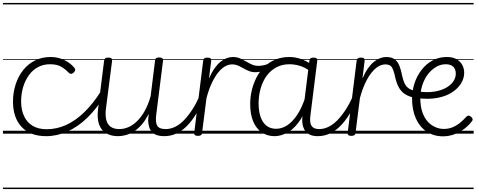

<svg xmlns="http://www.w3.org/2000/svg" viewBox="-20 -905 3227 1300"><path d="M293 17Q185 17 126.5 -45.5Q68 -108 68 -217Q68 -279 86 -334Q104 -389 137 -430.5Q170 -472 217 -495.5Q264 -519 323 -519Q373 -519 415.5 -498.5Q458 -478 485 -444Q490 -436 489 -429.5Q488 -423 479 -414Q469 -405 461 -405Q453 -405 446 -412Q421 -438 393 -454Q365 -470 319 -470Q274 -470 238 -451Q202 -432 176.5 -397Q151 -362 137 -316.5Q123 -271 123 -218Q123 -162 142.5 -119.5Q162 -77 200.5 -53.5Q239 -30 296 -30Q307 -30 312 -23Q317 -16 316.5 -6.5Q316 3 310 10Q304 17 293 17ZM0 365H523V375H0ZM0 -20H523V0H0ZM0 -505H523V-500H0ZM0 -885H523V-875H0Z M292 17Q280 17 274 10Q268 3 268.5 -6.5Q269 -16 276 -23Q283 -30 296 -30Q364 -30 428 -59Q492 -88 551.5 -146Q611 -204 664 -288Q669 -296 678 -293.5Q687 -291 692.5 -283Q698 -275 692 -265Q638 -173 573.5 -110Q509 -47 437.5 -15Q366 17 292 17ZM523 365V375ZM523 -20V0ZM523 -505V-500ZM523 -885V-875Z M779 17Q734 17 700 -2Q666 -21 651 -62Q636 -103 644 -167L685 -495Q687 -506 693 -510.5Q699 -515 713 -515Q728 -515 734 -510Q740 -505 739 -494L697 -167Q692 -124 699.5 -93.5Q707 -63 729 -47Q751 -31 788 -31Q818 -31 848 -43.5Q878 -56 906 -82.5Q934 -109 958.5 -151.5Q983 -194 1000 -254L1030 -496Q1031 -507 1037.5 -511.5Q1044 -516 1058 -516Q1072 -516 1078.5 -511Q1085 -506 1084 -495L1038 -130Q1031 -77 1044.5 -54Q1058 -31 1101 -31Q1111 -31 1115 -23.5Q1119 -16 1118 -7Q1117 2 1110.5 9.5Q1104 17 1091 17Q1064 17 1044 10.5Q1024 4 1010.5 -9.5Q997 -23 990.5 -43.5Q984 -64 983 -91L987 -135Q966 -92 940.5 -62.5Q915 -33 887.5 -15.5Q860 2 832 9.5Q804 17 779 17ZM523 365H1194V375H523ZM523 -20H1194V0H523ZM523 -505H1194V-500H523ZM523 -885H1194V-875H523Z M1091 17Q1080 17 1075 9.5Q1070 2 1071 -7Q1072 -16 1079.5 -23.5Q1087 -31 1101 -31Q1134 -31 1165 -46Q1196 -61 1224.5 -90Q1253 -119 1280 -160Q1307 -201 1330 -252Q1335 -263 1344 -262.5Q1353 -262 1359 -254.5Q1365 -247 1360 -237Q1336 -179 1307.5 -132.5Q1279 -86 1246 -52.5Q1213 -19 1174.5 -1Q1136 17 1091 17ZM1194 365V375ZM1194 -20V0ZM1194 -505V-500ZM1194 -885V-875Z M1319 15Q1307 15 1300 10Q1293 5 1295 -5L1356 -496Q1358 -506 1364.5 -510.5Q1371 -515 1384 -515Q1399 -515 1405 -510Q1411 -505 1410 -494L1395 -373Q1413 -415 1433 -443Q1453 -471 1474 -487.5Q1495 -504 1516 -511.5Q1537 -519 1556 -519Q1566 -519 1571.5 -511.5Q1577 -504 1576 -494Q1575 -484 1569 -476.5Q1563 -469 1551 -469Q1527 -469 1503.5 -455.5Q1480 -442 1457 -413.5Q1434 -385 1414 -342.5Q1394 -300 1378 -241L1348 -4Q1347 6 1340 10.5Q1333 15 1319 15ZM1194 365H1598V375H1194ZM1194 -20H1598V0H1194ZM1194 -505H1598V-500H1194ZM1194 -885H1598V-875H1194Z M1710 -416Q1686 -416 1666 -424Q1646 -432 1628 -442.5Q1610 -453 1591.5 -461Q1573 -469 1551 -469Q1539 -469 1534 -476.5Q1529 -484 1529.5 -494Q1530 -504 1536.5 -511.5Q1543 -519 1556 -519Q1584 -519 1605.5 -509.5Q1627 -500 1646.5 -488.5Q1666 -477 1686 -468Q1706 -459 1731 -459Q1747 -459 1769 -464Q1791 -469 1814 -483Q1821 -488 1827 -485Q1833 -482 1836 -474.5Q1839 -467 1837 -459.5Q1835 -452 1828 -448Q1807 -438 1785 -431Q1763 -424 1743.5 -420Q1724 -416 1710 -416ZM1598 365V375ZM1598 -20V0ZM1598 -505V-500ZM1598 -885V-875Z M1839 17Q1790 17 1752.5 -8.5Q1715 -34 1694.5 -82.5Q1674 -131 1674 -200Q1674 -248 1685 -294Q1696 -340 1717 -381Q1738 -422 1770 -453Q1802 -484 1844.5 -501.5Q1887 -519 1940 -519Q1979 -519 2016.5 -506Q2054 -493 2088 -469L2083 -421Q2043 -450 2008 -460Q1973 -470 1940 -470Q1899 -470 1866 -456Q1833 -442 1807.5 -417Q1782 -392 1765 -358Q1748 -324 1739.5 -285Q1731 -246 1731 -204Q1731 -153 1744 -114.5Q1757 -76 1783.5 -54.5Q1810 -33 1850 -33Q1887 -33 1923 -55.5Q1959 -78 1992 -127Q2025 -176 2050 -255L2066 -209Q2037 -121 1998 -71.5Q1959 -22 1917.5 -2.5Q1876 17 1839 17ZM2131 17Q2101 17 2079.5 7.5Q2058 -2 2045.5 -20Q2033 -38 2028.5 -64.5Q2024 -91 2029 -126L2075 -495Q2076 -506 2083 -510.5Q2090 -515 2103 -515Q2118 -515 2124 -509.5Q2130 -504 2128 -493L2082 -125Q2075 -76 2089 -53.5Q2103 -31 2141 -31Q2149 -31 2153 -23.5Q2157 -16 2156 -7Q2155 2 2149 9.5Q2143 17 2131 17ZM1598 365H2233V375H1598ZM1598 -20H2233V0H1598ZM1598 -505H2233V-500H1598ZM1598 -885H2233V-875H1598Z M2130 17Q2119 17 2114 9.5Q2109 2 2110 -7Q2111 -16 2118.5 -23.5Q2126 -31 2140 -31Q2173 -31 2204 -46Q2235 -61 2263.5 -90Q2292 -119 2319 -160Q2346 -201 2369 -252Q2374 -263 2383 -262.5Q2392 -262 2398 -254.5Q2404 -247 2399 -237Q2375 -179 2346.5 -132.5Q2318 -86 2285 -52.5Q2252 -19 2213.5 -1Q2175 17 2130 17ZM2233 365V375ZM2233 -20V0ZM2233 -505V-500ZM2233 -885V-875Z M2358 15Q2346 15 2339 10Q2332 5 2334 -5L2395 -496Q2397 -506 2403.5 -510.5Q2410 -515 2423 -515Q2438 -515 2444 -510Q2450 -505 2449 -494L2434 -373Q2452 -415 2472 -443Q2492 -471 2513 -487.5Q2534 -504 2555 -511.5Q2576 -519 2595 -519Q2605 -519 2610.5 -511.5Q2616 -504 2615 -494Q2614 -484 2608 -476.5Q2602 -469 2590 -469Q2566 -469 2542.5 -455.5Q2519 -442 2496 -413.5Q2473 -385 2453 -342.5Q2433 -300 2417 -241L2387 -4Q2386 6 2379 10.5Q2372 15 2358 15ZM2233 365H2637V375H2233ZM2233 -20H2637V0H2233ZM2233 -505H2637V-500H2233ZM2233 -885H2637V-875H2233Z M2787 -243Q2747 -251 2721 -268.5Q2695 -286 2680 -314Q2665 -342 2656 -381Q2646 -429 2633.5 -449Q2621 -469 2590 -469Q2579 -469 2574 -476.5Q2569 -484 2570 -494Q2571 -504 2577 -511.5Q2583 -519 2595 -519Q2631 -519 2652 -503.5Q2673 -488 2684 -460.5Q2695 -433 2702 -396Q2709 -362 2719.5 -340Q2730 -318 2748.5 -306Q2767 -294 2796 -287Q2806 -285 2810 -277.5Q2814 -270 2812.5 -261.5Q2811 -253 2804 -247.5Q2797 -242 2787 -243ZM2637 365H2700V375H2637ZM2637 -20H2700V0H2637ZM2637 -505H2700V-500H2637ZM2637 -885H2700V-875H2637Z M2980 18Q2916 18 2868.5 -14Q2821 -46 2795.5 -103.5Q2770 -161 2770 -238Q2770 -291 2786.5 -341Q2803 -391 2834 -431.5Q2865 -472 2908.5 -495.5Q2952 -519 3005 -519Q3046 -519 3071.5 -504Q3097 -489 3110 -465Q3123 -441 3123 -412Q3123 -374 3101 -339Q3079 -304 3038 -278Q2997 -252 2938 -241.5Q2879 -231 2805 -241L2808 -286Q2871 -277 2919 -284.5Q2967 -292 3000 -310.5Q3033 -329 3049.5 -354Q3066 -379 3066 -406Q3066 -437 3048.5 -453.5Q3031 -470 2998 -470Q2963 -470 2932 -451.5Q2901 -433 2877 -401.5Q2853 -370 2839.5 -328.5Q2826 -287 2826 -240Q2826 -185 2840 -145Q2854 -105 2877 -80.5Q2900 -56 2928 -44Q2956 -32 2984 -32Q3020 -32 3048.5 -45Q3077 -58 3099 -77Q3121 -96 3137 -114Q3146 -123 3153.5 -122Q3161 -121 3169 -115Q3177 -108 3179.5 -100Q3182 -92 3175 -84Q3155 -57 3124.5 -33.5Q3094 -10 3057 4Q3020 18 2980 18ZM2699 365H3187V375H2699ZM2699 -20H3187V0H2699ZM2699 -505H3187V-500H2699ZM2699 -885H3187V-875H2699Z"/></svg>

Font: Playwrite GB J Guides
Style: Italic
Weight: 400
Italic angle: -7.01216°
Designer: Veronika Burian, José Scaglione
Foundry: TypeTogether
Version: Version 1.003